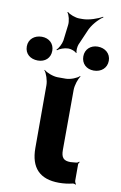

<svg xmlns="http://www.w3.org/2000/svg" viewBox="-155 -929 621 987"><g transform="rotate(10 155.0 -435.0)"><path d="M225 5C250 5 273 2 294 -3C299 -5 308 -3 311 0L313 -3C310 -6 306 -15 306 -20V-105C306 -110 310 -115 312 -118L309 -120C307 -118 302 -113 297 -113L289 -112L265 -110C229 -110 216 -125 216 -165L217 -478C217 -502 229 -539 240 -552L237 -554C226 -542 191 -528 167 -528H125C101 -528 65 -542 53 -554L51 -552C63 -539 75 -502 75 -478V-150C75 -47 125 5 225 5ZM131 -801 121 -719C118 -701 105 -676 94 -667L97 -664C107 -673 134 -683 152 -683H156C168 -683 191 -675 196 -667L199 -670C194 -677 197 -702 201 -712L234 -788C246 -820 280 -858 303 -872L301 -875C278 -861 232 -845 200 -845H181C162 -845 129 -857 119 -868L116 -865C126 -855 134 -821 131 -801ZM9 -595C47 -595 74 -619 74 -657C74 -694 47 -719 9 -719C-29 -719 -59 -695 -59 -657C-59 -618 -30 -595 9 -595ZM301 -594C340 -594 369 -619 369 -657C369 -695 339 -719 301 -719C264 -719 236 -694 236 -657C236 -619 263 -594 301 -594Z"/></g></svg>

Font: Asimov
Style: EdgeNar
Weight: 500
Designer: Google
Version: Version 2.000980: 2014